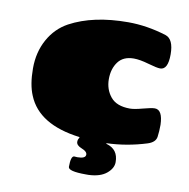

<svg xmlns="http://www.w3.org/2000/svg" viewBox="-78 -595 832 845"><g transform="rotate(10 338.0 -172.0)"><path d="M296 105 310 106Q347 106 347 88Q347 74 322.5 64.5Q298 55 298 39Q298 28 304 21V17Q119 -6 70 -126Q50 -173 50 -245.5Q50 -318 81.5 -375Q113 -432 168 -462Q272 -518 428 -518Q512 -518 599 -491Q636 -479 636 -410.5Q636 -342 601 -342Q586 -342 546.5 -353.5Q507 -365 480 -365Q433 -365 410 -334Q387 -303 387 -257Q387 -211 414 -178Q441 -145 501 -145Q520 -145 557 -155Q594 -165 609 -165Q644 -165 646 -98Q646 -69 642.5 -44Q639 -19 605 -8Q516 20 425 23Q425 25 427 26Q480 41 480 98Q480 126 452 149Q424 172 372 174H360Q281 174 281 154Q281 106 296 105Z"/></g></svg>

Font: Chango
Style: Regular
Weight: 400
Designer: Manuel Lupez
Foundry: Fontstage
Version: Version 1.001